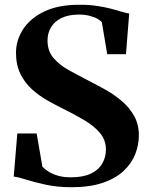

<svg xmlns="http://www.w3.org/2000/svg" viewBox="-20 -773 626 804"><path d="M278.5 11Q219 11 170.8 0.2Q122.5 -10.5 88.5 -21.2Q54.5 -32 37.5 -33.5L52.5 -214H133.5L157.5 -75Q167 -64.5 183.5 -54.2Q200 -44 223 -37.2Q246 -30.5 276 -30.5Q328.5 -30.5 361 -46.2Q393.5 -62 408.5 -88.5Q423.5 -115 423.5 -146.5Q423.5 -186.5 399 -215.8Q374.5 -245 333.5 -269.5Q292.5 -294 242.5 -318.5Q212 -333.5 178 -352.8Q144 -372 114.2 -398.8Q84.5 -425.5 65.8 -463Q47 -500.5 47 -552Q47 -604.5 76.8 -650.5Q106.5 -696.5 165.2 -724.8Q224 -753 310.5 -753Q352.5 -753.5 386.5 -748.2Q420.5 -743 447 -736Q473.5 -729 492 -723.2Q510.5 -717.5 521 -716.5L507.5 -546H429L406.5 -680Q401.5 -686.5 388.5 -694Q375.5 -701.5 355.2 -706.8Q335 -712 309 -712Q265.5 -711.5 236.8 -697.2Q208 -683 193.5 -658.5Q179 -634 179 -603.5Q179 -560 203.5 -530.8Q228 -501.5 268.2 -479.2Q308.5 -457 355 -433Q387.5 -416.5 423.5 -396.2Q459.5 -376 491 -349Q522.5 -322 542 -287Q561.5 -252 561.5 -206Q561.5 -166.5 546.5 -128Q531.5 -89.5 498.5 -58Q465.5 -26.5 411.2 -7.8Q357 11 278.5 11Z"/></svg>

Font: Merriweather 96pt
Style: Bold
Weight: 700
Version: Version 2.100